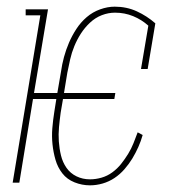

<svg xmlns="http://www.w3.org/2000/svg" viewBox="-20 -548 540 576"><path d="M250 8Q226 8 203.5 -1Q181 -10 167 -28Q153 -46 146.5 -68.5Q140 -91 137.5 -115Q135 -139 137 -163.5Q139 -188 143 -213L149 -251H79L38 0H18L101 -502H57V-520H124L82 -269H152L163 -333Q166 -355 172 -377Q178 -399 187 -420Q196 -441 209 -461Q222 -481 240 -496.5Q258 -512 280.5 -520Q303 -528 324 -528Q360 -528 390.5 -514Q421 -500 446 -478L423 -341H403L425 -471Q405 -489 379.5 -499.5Q354 -510 325 -510Q305 -510 285.5 -502.5Q266 -495 250 -480Q234 -465 222.5 -447Q211 -429 203 -409.5Q195 -390 190.5 -370Q186 -350 182 -330L172 -269H326L323 -251H169L162 -210Q159 -188 157 -166.5Q155 -145 156.5 -123.5Q158 -102 163 -81.5Q168 -61 179.5 -44.5Q191 -28 209.5 -19Q228 -10 250 -10Q267 -10 284.5 -15Q302 -20 317 -31Q332 -42 343.5 -56.5Q355 -71 364.5 -86.5Q374 -102 380.5 -118.5Q387 -135 393 -151L408 -143Q403 -125 395 -107Q387 -89 377 -72.5Q367 -56 353.5 -40.5Q340 -25 323.5 -14Q307 -3 288 2.5Q269 8 250 8Z"/></svg>

Font: Iosevka Curly Slab Thin
Style: Italic
Weight: 100
Italic angle: -9°
Monospace: yes
Designer: Belleve Invis
Foundry: Belleve Invis
Version: Version 22.1.2; ttfautohint (v1.8.4)